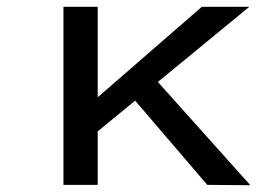

<svg xmlns="http://www.w3.org/2000/svg" viewBox="-20 -545 820 566"><path d="M255 -147 254 -246 575 -525H715ZM167 0V-525H268V0ZM591 0 353 -278 426 -325 718 1Z"/></svg>

Font: Lexend Mega
Style: Regular
Weight: 400
Designer: Bonnie Shaver-Troup, Thomas Jockin
Foundry: Lexend
Version: Version 1.007